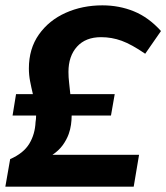

<svg xmlns="http://www.w3.org/2000/svg" viewBox="-25 -698 622 718"><path d="M-5 0 13 -103Q63 -125 84.5 -160.5Q106 -196 108 -242Q110 -252 110 -266H22L35 -346H98Q92 -371 87.5 -394.5Q83 -418 83 -442Q83 -516 120.5 -569Q158 -622 220.5 -650Q283 -678 358 -678Q421 -678 476 -655.5Q531 -633 577 -582L518 -497Q467 -532 430 -545.5Q393 -559 353 -559Q295 -559 263 -523.5Q231 -488 231 -429Q231 -409 233.5 -388Q236 -367 238 -346H404L390 -266H243Q243 -249 240.5 -231.5Q238 -214 232 -197Q224 -175 209.5 -155Q195 -135 171 -119H495L475 0Z"/></svg>

Font: Gantari
Style: Bold Italic
Weight: 700
Italic angle: -10°
Designer: Anugrah Pasau
Foundry: Lafontype
Version: Version 1.000; ttfautohint (v1.8.4.7-5d5b)